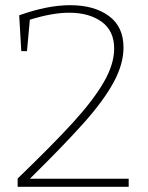

<svg xmlns="http://www.w3.org/2000/svg" viewBox="-20 -720 569 740"><path d="M476 -31V0H48V-32Q184 -163 261.5 -248Q339 -333 379.5 -402.5Q420 -472 420 -533Q420 -601 372 -636Q324 -671 246 -671Q182 -671 95 -644L84 -523H62L54 -661Q163 -700 250 -700Q343 -700 399.5 -658.5Q456 -617 456 -537Q456 -473 418 -403Q380 -333 305 -248.5Q230 -164 95 -31Z"/></svg>

Font: Bitter Pro ExtraLight
Style: Regular
Weight: 275
Designer: Sol Matas, and Bitter project Authors
Foundry: Sol Matas
Version: Version 1.010